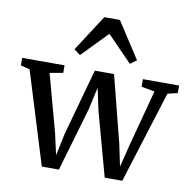

<svg xmlns="http://www.w3.org/2000/svg" viewBox="-95 -920 1022 1016"><g transform="rotate(10 415.5 -412.0)"><path d="M-6.5 -502V-542.5H221V-502L150 -489.5L233.5 -182L259.5 -66.5L284.5 -185L383.5 -542.5H487L578.5 -182.5L603 -66L632.5 -184.5L713.5 -488.5L642 -502V-542.5H836.5V-502L783 -489L628 6H533.5L439 -338.5L414 -456L388 -338.5L287.5 6H195.5L42.5 -489.5ZM291.5 -610 258 -635.5 384 -830H467.5L594 -635.5L560 -610L426 -748Z"/></g></svg>

Font: Merriweather 48pt
Style: Regular
Weight: 400
Version: Version 2.100